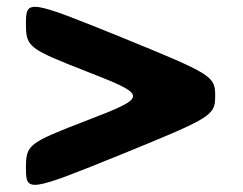

<svg xmlns="http://www.w3.org/2000/svg" viewBox="-20 -693 702 555"><path d="M55 -206C55 -137 63 -138 329 -246C594 -354 602 -359 602 -416C602 -473 594 -478 329 -586C63 -694 55 -695 55 -626C55 -557 60 -553 234 -485C408 -417 408 -413 234 -346C60 -279 55 -275 55 -206Z"/></svg>

Font: Hussar Print
Style: Bold
Weight: 700
Foundry: Cannot Into Space Fonts
Version: Version 2.00